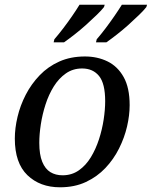

<svg xmlns="http://www.w3.org/2000/svg" viewBox="-20 -786 645 816"><path d="M235 10Q150 10 96.5 -41.5Q43 -93 43 -197Q43 -241 54.5 -289.5Q66 -338 89.5 -383.5Q113 -429 148.5 -466Q184 -503 232 -524.5Q280 -546 341 -546Q394 -546 437 -525Q480 -504 505.5 -458.5Q531 -413 531 -339Q531 -296 520 -248.5Q509 -201 486 -155Q463 -109 428 -72Q393 -35 345 -12.5Q297 10 235 10ZM246 -41Q285 -41 315 -62Q345 -83 366 -117.5Q387 -152 400.5 -193.5Q414 -235 420.5 -277.5Q427 -320 427 -356Q427 -431 401 -463Q375 -495 329 -495Q290 -495 260 -474Q230 -453 208.5 -418.5Q187 -384 173.5 -342Q160 -300 153.5 -257.5Q147 -215 147 -179Q147 -129 159.5 -98.5Q172 -68 194 -54.5Q216 -41 246 -41ZM391 -619Q410 -641 428.5 -665.5Q447 -690 465 -716Q483 -742 498 -766H605L602 -756Q592 -743 571.5 -723Q551 -703 526.5 -681Q502 -659 477 -639.5Q452 -620 432 -606H388ZM211 -619Q230 -641 249 -666Q268 -691 286 -717Q304 -743 318 -766H425L422 -756Q412 -743 391.5 -723Q371 -703 346.5 -681Q322 -659 297 -639.5Q272 -620 252 -606H208Z"/></svg>

Font: Noto Serif
Style: Italic
Weight: 400
Italic angle: -12°
Designer: Monotype Design Team
Foundry: Monotype Imaging Inc.
Version: Version 2.013